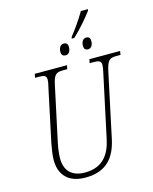

<svg xmlns="http://www.w3.org/2000/svg" viewBox="-147 -1121 979 1226"><g transform="rotate(-15 342.5 -507.5)"><path d="M409 -880 407 -870H424C468 -910 525 -976 554 -1016L556 -1025H509C479 -974 441 -920 409 -880ZM343 -777C361 -777 376 -793 376 -823C376 -845 365 -853 349 -853C327 -853 315 -832 315 -807C315 -786 325 -777 343 -777ZM491 -777C509 -777 524 -793 524 -823C524 -845 514 -853 498 -853C476 -853 464 -832 464 -807C464 -786 474 -777 491 -777ZM264 10C403 10 464 -68 489 -187L578 -605C594 -679 608 -689 655 -689H681L685 -714H482L477 -689H503C537 -689 553 -684 553 -657C553 -645 550 -628 545 -606L456 -190C436 -98 388 -22 269 -22C183 -22 137 -68 137 -149C137 -175 141 -213 150 -255L225 -605C240 -679 254 -689 302 -689H329L334 -714H121L116 -689H141C175 -689 191 -684 191 -657C191 -645 188 -629 182 -605L108 -256C101 -220 95 -180 95 -150C95 -50 153 10 264 10Z"/></g></svg>

Font: Noto Serif Condensed ExtraLight
Style: Italic
Weight: 200
Width: 3
Italic angle: -12°
Designer: Monotype Design Team
Foundry: Monotype Imaging Inc.
Version: Version 2.013